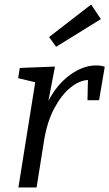

<svg xmlns="http://www.w3.org/2000/svg" viewBox="-20 -825 481 845"><path d="M441 -531 416 -384H365L367 -473Q329 -471 289.5 -439Q250 -407 218.5 -347.5Q187 -288 174 -207L141 0H61L135 -463L60 -481L67 -526L222 -532L193 -381Q231 -454 288.5 -495.5Q346 -537 402 -537Q427 -537 441 -531ZM424 -741 227 -619 196 -662 381 -805Z"/></svg>

Font: Bitter Pro
Style: Italic
Weight: 400
Italic angle: -9°
Designer: Sol Matas, and Bitter project Authors
Foundry: Sol Matas
Version: Version 1.010